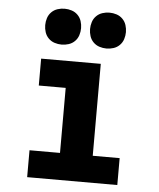

<svg xmlns="http://www.w3.org/2000/svg" viewBox="-54 -806 707 853"><g transform="rotate(5 300.0 -380.0)"><path d="M99 0V-120H235V-410H115V-530H381V-120H501V0ZM400 -600Q384 -600 368.5 -605Q353 -610 341.5 -621.5Q330 -633 325 -648.5Q320 -664 320 -680Q320 -696 325 -711.5Q330 -727 341.5 -738.5Q353 -750 368.5 -755Q384 -760 400 -760Q416 -760 431.5 -755Q447 -750 458.5 -738.5Q470 -727 475 -711.5Q480 -696 480 -680Q480 -664 475 -648.5Q470 -633 458.5 -621.5Q447 -610 431.5 -605Q416 -600 400 -600ZM200 -600Q184 -600 168.5 -605Q153 -610 141.5 -621.5Q130 -633 125 -648.5Q120 -664 120 -680Q120 -696 125 -711.5Q130 -727 141.5 -738.5Q153 -750 168.5 -755Q184 -760 200 -760Q216 -760 231.5 -755Q247 -750 258.5 -738.5Q270 -727 275 -711.5Q280 -696 280 -680Q280 -664 275 -648.5Q270 -633 258.5 -621.5Q247 -610 231.5 -605Q216 -600 200 -600Z"/></g></svg>

Font: Iosevka Curly Heavy Extended
Style: Regular
Weight: 900
Width: 7
Monospace: yes
Designer: Belleve Invis
Foundry: Belleve Invis
Version: Version 11.1.0; ttfautohint (v1.8.3)